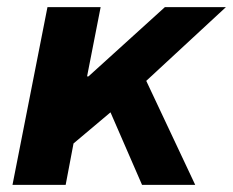

<svg xmlns="http://www.w3.org/2000/svg" viewBox="-20 -518 653 538"><path d="M15 0 113 -498H262L224 -304H228L442 -498H613L344 -249L186 -116L164 0ZM281 -223 374 -325 527 0H378Z"/></svg>

Font: Source Code Pro ExtraLight ExtraBold
Style: Italic
Weight: 800
Italic angle: -11°
Monospace: yes
Version: Version 1.016;hotconv 1.0.116;makeotfexe 2.5.65601